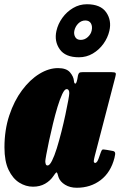

<svg xmlns="http://www.w3.org/2000/svg" viewBox="-20 -860 566 905"><path d="M519.5 -115.5Q502 -47.5 454.5 -11.2Q407 25 341.5 25Q310 25 286.8 10.8Q263.5 -3.5 256 -24.5Q254 -30.5 253.2 -33.8Q252.5 -37 251.5 -39.5Q248.5 -49.5 244.8 -46.8Q241 -44 232 -30.5Q217 -8 192.5 6Q168 20 135.5 20Q101.5 20 70.8 0.8Q40 -18.5 20.5 -59.2Q1 -100 1 -165Q1 -247.5 23.8 -316Q46.5 -384.5 83.8 -434.5Q121 -484.5 165.5 -511.8Q210 -539 253.5 -539Q293 -539 310 -519Q327 -499 328.5 -478.5Q329.5 -466.5 334.8 -465.8Q340 -465 344.5 -487L347.5 -504Q349.5 -513 353.5 -516.5Q357.5 -520 370 -520H504.5Q522.5 -520 525 -515.5Q527.5 -511 523.5 -497L427 -126Q426 -121.5 424 -113.2Q422 -105 422 -101Q422 -92 429 -92Q433 -92 438 -98.5Q443 -105 454.5 -140Q458.5 -151.5 461.8 -154.2Q465 -157 483.5 -153.5L511.5 -148.5Q520 -147 522.2 -140.8Q524.5 -134.5 519.5 -115.5ZM306.5 -420Q307 -428.5 303.8 -434.2Q300.5 -440 294 -440Q284.5 -440 273.5 -416.8Q262.5 -393.5 251.2 -356.5Q240 -319.5 229.8 -277.2Q219.5 -235 211.2 -196.2Q203 -157.5 198.2 -131.2Q193.5 -105 193.5 -100Q193.5 -93.5 195.5 -86.8Q197.5 -80 204.5 -80Q214 -80 225.2 -102.5Q236.5 -125 247.8 -161.2Q259 -197.5 269.5 -239Q280 -280.5 288.2 -319.2Q296.5 -358 301.5 -385.5Q306.5 -413 306.5 -420ZM352 -590Q288 -590 261.5 -627.8Q235 -665.5 246 -714.5Q253.5 -747.5 274 -776Q294.5 -804.5 324.5 -822.2Q354.5 -840 389.5 -840Q454 -840 480.5 -802Q507 -764 495.5 -714.5Q488 -682 467.5 -653.5Q447 -625 417.2 -607.5Q387.5 -590 352 -590ZM360.5 -672Q379.5 -672 394 -685.5Q408.5 -699 412 -715.5Q416.5 -735.5 408.8 -749.5Q401 -763.5 382 -763.5Q363.5 -763.5 349.2 -749.5Q335 -735.5 330.5 -715.5Q327 -699 334.5 -685.5Q342 -672 360.5 -672Z"/></svg>

Font: Besley* Condensed Fatface
Style: Italic
Weight: 900
Width: 3
Italic angle: -13°
Designer: Owen Earl
Foundry: indestructible type*
Version: Version 3.000; ttfautohint (v1.8.3)